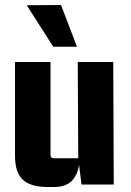

<svg xmlns="http://www.w3.org/2000/svg" viewBox="-20 -738 525 768"><path d="M196 10H170Q103 10 71.5 -19Q40 -48 40 -115V-490H182V-119Q182 -105 196 -105H293L291 -490H433L435 0H306L293 -105H298Q298 -53 273.5 -21.5Q249 10 196 10ZM87 -717 193 -551H288L224 -718Z"/></svg>

Font: Gemunu Libre ExtraLight ExtraBold
Style: Regular
Weight: 800
Version: Version 1.100